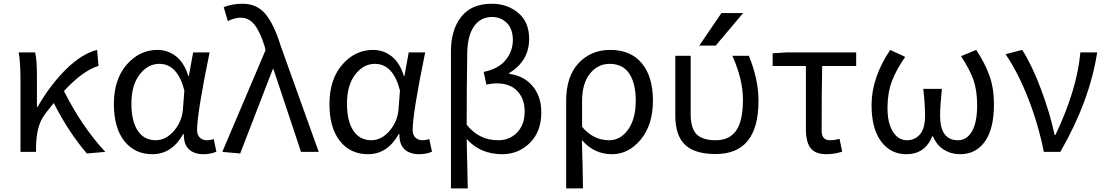

<svg xmlns="http://www.w3.org/2000/svg" viewBox="-20 -829 6029 1048"><path d="M554.7 0 454.1 8.8Q354.5 -107.4 273.4 -266.6Q271.5 -263.7 251.5 -239.3Q231.4 -214.8 221.7 -200.2Q178.7 -142.6 176.8 -28.3V0H91.8V-393.6Q91.8 -490.2 82 -543H171.9Q181.6 -501 181.6 -416V-246.1H185.5Q253.9 -365.2 339.8 -450.2Q425.8 -535.2 509.8 -556.6L517.6 -469.7Q430.7 -442.4 329.1 -332Q426.8 -137.7 554.7 0Z M811.5 12.7Q715.8 12.7 658.7 -59.1Q601.6 -130.9 601.6 -261.7Q601.6 -395.5 671.4 -476.1Q741.2 -556.6 839.8 -556.6Q895.5 -556.6 940.4 -522Q985.4 -487.3 1007.8 -414.1H1010.7L1034.2 -543H1124Q1055.7 -210 1055.7 -119.1Q1055.7 -92.8 1070.8 -78.1Q1085.9 -63.5 1109.4 -63.5Q1127.9 -63.5 1146.5 -70.3L1161.1 -1Q1129.9 12.7 1090.8 12.7Q1040 12.7 1011.2 -14.2Q982.4 -41 983.4 -96.7H979.5Q918 12.7 811.5 12.7ZM830.1 -63.5Q884.8 -63.5 928.7 -113.8Q972.7 -164.1 978.5 -232.4L986.3 -335Q949.2 -480.5 849.6 -480.5Q787.1 -480.5 742.2 -422.4Q697.3 -364.3 697.3 -262.7Q697.3 -168 731.9 -115.7Q766.6 -63.5 830.1 -63.5Z M1291 8.8 1193.4 0 1429.7 -555.7 1423.8 -578.1Q1399.4 -656.2 1369.1 -694.3Q1338.9 -732.4 1293.9 -732.4Q1260.7 -732.4 1223.6 -713.9L1201.2 -790Q1247.1 -808.6 1303.7 -808.6Q1381.8 -808.6 1428.7 -752.9Q1475.6 -697.3 1513.7 -574.2L1719.7 0H1623L1472.7 -451.2H1468.8Z M1988.3 12.7Q1892.6 12.7 1835.4 -59.1Q1778.3 -130.9 1778.3 -261.7Q1778.3 -395.5 1848.1 -476.1Q1918 -556.6 2016.6 -556.6Q2072.3 -556.6 2117.2 -522Q2162.1 -487.3 2184.6 -414.1H2187.5L2210.9 -543H2300.8Q2232.4 -210 2232.4 -119.1Q2232.4 -92.8 2247.6 -78.1Q2262.7 -63.5 2286.1 -63.5Q2304.7 -63.5 2323.2 -70.3L2337.9 -1Q2306.6 12.7 2267.6 12.7Q2216.8 12.7 2188 -14.2Q2159.2 -41 2160.2 -96.7H2156.2Q2094.7 12.7 1988.3 12.7ZM2006.8 -63.5Q2061.5 -63.5 2105.5 -113.8Q2149.4 -164.1 2155.3 -232.4L2163.1 -335Q2126 -480.5 2026.4 -480.5Q1963.9 -480.5 1918.9 -422.4Q1874 -364.3 1874 -262.7Q1874 -168 1908.7 -115.7Q1943.4 -63.5 2006.8 -63.5Z M2441.4 199.2V-548.8Q2441.4 -666 2497.6 -737.3Q2553.7 -808.6 2664.1 -808.6Q2749 -808.6 2808.6 -758.8Q2868.2 -709 2868.2 -617.2Q2868.2 -496.1 2759.8 -430.7V-425.8Q2840.8 -415 2887.7 -358.4Q2934.6 -301.8 2934.6 -215.8Q2934.6 -110.4 2872.1 -48.8Q2809.6 12.7 2721.7 12.7Q2601.6 12.7 2527.3 -70.3Q2527.3 -64.5 2533.2 199.2ZM2700.2 -63.5Q2761.7 -63.5 2802.7 -106Q2843.8 -148.4 2843.8 -220.7Q2843.8 -289.1 2804.2 -331.5Q2764.6 -374 2690.4 -374Q2665 -374 2634.8 -367.2L2620.1 -436.5Q2701.2 -453.1 2740.2 -501.5Q2779.3 -549.8 2779.3 -610.4Q2779.3 -670.9 2746.6 -703.6Q2713.9 -736.3 2666 -736.3Q2602.5 -736.3 2566.9 -684.6Q2531.2 -632.8 2530.3 -536.1Q2527.3 -342.8 2527.3 -148.4Q2593.8 -63.5 2700.2 -63.5Z M3070.3 199.2V-278.3Q3070.3 -412.1 3138.2 -484.4Q3206.1 -556.6 3310.5 -556.6Q3422.9 -556.6 3483.4 -483.4Q3543.9 -410.2 3543.9 -280.3Q3543.9 -147.5 3477.5 -67.4Q3411.1 12.7 3320.3 12.7Q3222.7 12.7 3156.2 -64.5Q3161.1 95.7 3162.1 199.2ZM3304.7 -63.5Q3367.2 -63.5 3408.7 -122.1Q3450.2 -180.7 3450.2 -279.3Q3450.2 -373 3415 -426.8Q3379.9 -480.5 3306.6 -480.5Q3243.2 -480.5 3200.2 -427.2Q3157.2 -374 3157.2 -276.4V-136.7Q3218.8 -63.5 3304.7 -63.5Z M3918 -757.8H4036.1L3886.7 -580.1H3796.9ZM4120.1 -278.3Q4120.1 11.7 3886.7 11.7Q3771.5 11.7 3718.8 -39.1Q3666 -89.8 3666 -199.2V-524.4H3750V-205.1Q3750 -128.9 3782.2 -96.2Q3814.5 -63.5 3886.7 -63.5Q3960.9 -63.5 3998 -115.7Q4035.2 -168 4035.2 -285.2Q4035.2 -395.5 3977.5 -524.4H4067.4Q4120.1 -397.5 4120.1 -278.3Z M4490.2 12.7Q4430.7 12.7 4404.8 -20.5Q4378.9 -53.7 4378.9 -122.1V-468.8H4197.3V-538.1L4275.4 -543H4653.3V-468.8H4467.8Q4464.8 -345.7 4464.8 -116.2Q4464.8 -63.5 4509.8 -63.5Q4534.2 -63.5 4562.5 -71.3L4577.1 -1Q4532.2 12.7 4490.2 12.7Z M4926.8 12.7Q4841.8 12.7 4789.6 -56.6Q4737.3 -126 4737.3 -255.9Q4737.3 -404.3 4838.9 -556.6L4920.9 -518.6Q4871.1 -447.3 4847.7 -383.8Q4824.2 -320.3 4824.2 -239.3Q4824.2 -156.2 4854 -109.9Q4883.8 -63.5 4930.7 -63.5Q4973.6 -63.5 5001.5 -95.7Q5029.3 -127.9 5029.3 -198.2Q5029.3 -261.7 5019.5 -343.8H5121.1Q5111.3 -248 5111.3 -198.2Q5111.3 -63.5 5209 -63.5Q5256.8 -63.5 5285.2 -111.8Q5313.5 -160.2 5313.5 -253.9Q5313.5 -335 5293.5 -392.6Q5273.4 -450.2 5225.6 -522.5L5308.6 -556.6Q5356.4 -484.4 5380.9 -415.5Q5405.3 -346.7 5405.3 -258.8Q5405.3 -126 5356 -56.6Q5306.6 12.7 5220.7 12.7Q5171.9 12.7 5132.3 -11.7Q5092.8 -36.1 5072.3 -85H5068.4Q5029.3 12.7 4926.8 12.7Z M5767.6 0H5677.7Q5647.5 -150.4 5592.8 -290.5Q5538.1 -430.7 5468.8 -533.2L5559.6 -556.6Q5613.3 -472.7 5662.6 -340.8Q5711.9 -209 5736.3 -92.8H5741.2Q5859.4 -341.8 5877 -543H5968.8Q5927.7 -277.3 5767.6 0Z"/></svg>

Font: Nasu
Style: Regular
Weight: 400
Designer: Ryoko NISHIZUKA (kana &amp; ideographs); Paul D. Hunt (Latin, Greek &amp; Cyrillic); Wenlong ZHANG (bopomofo); Sandoll C
Version: Version 2014.1215